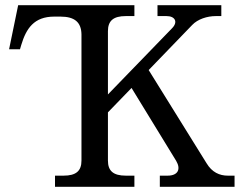

<svg xmlns="http://www.w3.org/2000/svg" viewBox="-20 -720 945 740"><path d="M294 -588V-101C294 -61 273 -43 225 -43H192V0H498V-43H465C417 -43 396 -61 396 -101V-287L487 -381L659 -100C678 -68 666 -43 626 -43H596V0H884V-43H858C826 -43 797 -56 776 -91L553 -450L721 -624C742 -646 778 -658 812 -658H833V-700H587V-658H622C655 -658 667 -635 643 -611L396 -356V-600C396 -640 417 -658 465 -658H498V-700H50L15 -530H57L62 -547C81 -610 111 -656 189 -656H213C268 -656 293 -634 294 -588Z"/></svg>

Font: LT Superior Serif Medium
Style: Regular
Weight: 500
Designer: Daniel Lyons
Foundry: LyonsType
Version: Version 2.120;FEAKit 1.0